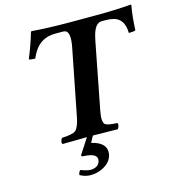

<svg xmlns="http://www.w3.org/2000/svg" viewBox="-124 -758 982 1074"><g transform="rotate(-15 367.0 -221.0)"><path d="M413.1 -123Q400.9 -59.6 418.9 -44.9Q433.6 -34.2 487.8 -32.2Q494.6 -23.9 485.4 -4.4Q482.9 0 481 2Q393.6 0 337.4 0L316.9 37.1Q405.8 57.6 397.9 121.1Q391.1 169.4 335.4 196.3Q303.7 210.9 268.6 210.9Q241.7 210.9 215.3 198.2Q210 195.8 207 193.8Q210.9 172.9 220.2 168Q255.9 182.1 276.4 182.1Q325.2 180.7 332 141.1Q335.9 111.8 293.9 102.1Q277.3 98.6 249.5 97.2L244.1 90.8L302.7 0Q244.6 0 161.1 2Q154.3 -6.3 162.6 -25.4Q165 -29.8 167 -32.2Q230 -34.7 247.6 -49.3Q267.1 -66.9 277.8 -123L353 -505.9Q370.6 -596.2 335.9 -604Q332 -605 327.1 -605H279.8Q198.2 -605 155.3 -534.7Q145.5 -518.1 137.2 -499Q112.8 -499.5 101.1 -503.9Q133.3 -581.1 152.8 -649.9Q154.3 -651.9 158.2 -652.8Q254.4 -645 379.9 -645H515.1Q643.1 -645 731.9 -652.8Q733.4 -651.4 733.9 -649.9Q722.2 -584 719.2 -506.8Q707.5 -502 680.2 -502Q679.2 -583.5 619.1 -599.6Q599.1 -605 571.8 -605H549.8Q511.7 -605 493.7 -534.2Q490.2 -520 486.8 -502.9Z"/></g></svg>

Font: Linux Libertine Capitals O
Style: Bold Italic Samll Caps
Weight: 400
Italic angle: -12°
Designer: Philipp H. Poll
Foundry: Philipp H. Poll
Version: Version 5.0.4